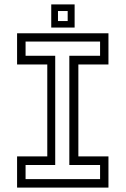

<svg xmlns="http://www.w3.org/2000/svg" viewBox="-20 -851 570 871"><path d="M57.5 0V-141.5H194.5V-558.5H57.5V-700H472V-558.5H335.5V-141.5H472V0ZM96 -38.5H434V-102.5H294.5V-598H434V-662.5H96V-598H230.5V-102.5H96ZM212.5 -726V-831H318.5V-726ZM243 -755.5H287V-801H243Z"/></svg>

Font: Tourney
Style: Regular
Weight: 400
Designer: Tyler Finck
Foundry: Etcetera Type Co
Version: Version 1.015